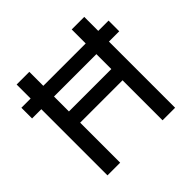

<svg xmlns="http://www.w3.org/2000/svg" viewBox="-171 -858 1028 1028"><g transform="rotate(-45 343.0 -344.0)"><path d="M86 -501H16V-582H86V-688H182V-582H503V-688H598V-582H676V-501H598V0H503V-303H182V0H86ZM503 -388V-501H182V-388Z"/></g></svg>

Font: sheba-seeBold
Style: Regular
Weight: 600
Designer: Mohamed Galeb, the designers
Foundry: Kief Type Foundry
Version: Version 2.010; ttfautohint (v1.5.33-1714) -l 8 -r 50 -G 200 